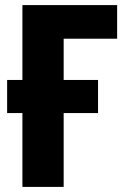

<svg xmlns="http://www.w3.org/2000/svg" viewBox="-20 -734 495 754"><path d="M440 -714V-582H230V-420H365V-290H230V0H68V-290H8V-420H68V-714Z"/></svg>

Font: Noto Sans Display Condensed ExtraBold
Style: Regular
Weight: 800
Width: 3
Designer: Monotype Design Team
Foundry: Monotype Imaging Inc.
Version: Version 2.003